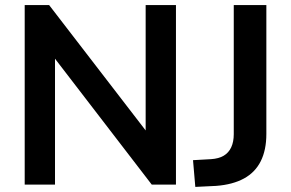

<svg xmlns="http://www.w3.org/2000/svg" viewBox="-20 -725 1143 754"><path d="M77 0V-705H173L578 -179H552V-705H671V0H576L171 -527H196V0ZM747 9 738 -96 809 -100Q839 -102 858.5 -113.5Q878 -125 888 -146.5Q898 -168 898 -198V-705H1026V-199Q1026 -136 1004 -92Q982 -48 938 -24Q894 0 829 5Z"/></svg>

Font: Nunito Sans 12pt ExtraLight
Style: Regular
Weight: 200
Designer: Vernon Adams
Foundry: Vernon Adams
Version: Version 3.101;gftools[0.9.27]